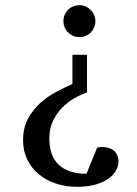

<svg xmlns="http://www.w3.org/2000/svg" viewBox="-20 -514 526 739"><path d="M436 106.9Q436 124.5 426.5 142.1Q417 159.7 397.5 173.6Q377.9 187.5 347.9 196.3Q317.9 205.1 276.9 205.1Q232.9 205.1 194.8 192.4Q156.7 179.7 128.7 156.2Q100.6 132.8 84.7 99.9Q68.8 66.9 68.8 25.9Q68.8 -21.5 87.6 -56.6Q106.4 -91.8 135 -117.4Q163.6 -143.1 196.8 -160.6Q230 -178.2 258.8 -190.9V-303.2H314.9V-158.2Q291.5 -150.4 265.9 -135.7Q240.2 -121.1 219 -99.4Q197.8 -77.6 183.8 -48.3Q169.9 -19 169.9 18.1Q169.9 87.9 207.3 121.3Q244.6 154.8 313 154.8L354 53.7L361.8 52.7Q364.7 52.2 367.4 52Q370.1 51.8 371.1 51.8Q384.8 51.8 396.5 54.9Q408.2 58.1 417 64.9Q425.8 71.8 430.9 82.3Q436 92.8 436 106.9ZM347.2 -432.1Q347.2 -419.4 342.3 -408.2Q337.4 -397 329.1 -388.7Q320.8 -380.4 309.8 -375.7Q298.8 -371.1 286.1 -371.1Q272.9 -371.1 261.7 -376Q250.5 -380.9 241.9 -389.2Q233.4 -397.5 228.8 -408.9Q224.1 -420.4 224.1 -433.1Q224.1 -445.8 229 -457Q233.9 -468.3 242.2 -476.6Q250.5 -484.9 262 -489.5Q273.4 -494.1 286.1 -494.1Q298.8 -494.1 309.8 -489.3Q320.8 -484.4 329.1 -475.8Q337.4 -467.3 342.3 -456.1Q347.2 -444.8 347.2 -432.1Z"/></svg>

Font: Charis SIL Phon
Style: Regular
Weight: 400
Foundry: SIL International
Version: Version 5.000